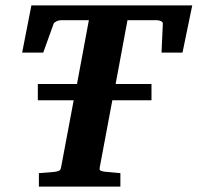

<svg xmlns="http://www.w3.org/2000/svg" viewBox="-20 -691 732 711"><path d="M655.8 -496.1H578.1L583 -603Q583.5 -609.4 575.9 -612.8Q568.4 -616.2 561 -616.2H452.1L408.2 -379.9H541V-319.8H396L349.1 -69.8Q347.7 -61 353.3 -58.6Q358.9 -56.2 368.2 -55.2L425.8 -49.8V0H124V-49.8Q133.8 -50.8 143.3 -51.3Q152.8 -51.8 161.1 -52.7Q170.4 -53.7 179.2 -54.2Q189.5 -55.2 197 -58.1Q204.6 -61 206.1 -70.8L252.9 -319.8H120.1V-379.9H265.1L309.1 -616.2H206.1Q202.6 -616.2 198.2 -615.2Q193.8 -614.3 189.7 -612.3Q185.5 -610.4 182.4 -607.9Q179.2 -605.5 178.2 -602.1L140.1 -496.1H62L96.2 -670.9H691.9Z"/></svg>

Font: Charis SIL Afr
Style: Bold Italic
Weight: 700
Italic angle: -11°
Foundry: SIL International
Version: Version 5.000